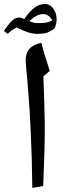

<svg xmlns="http://www.w3.org/2000/svg" viewBox="-33 -926 333 956"><path d="M183.1 -545.9Q189.9 -347.7 189.9 -314.9V-272Q189.9 -185.5 182.1 0L127.9 9.8Q126 -149.4 120.6 -254.9L118.2 -306.2Q112.8 -424.8 95.7 -607.9L94.7 -624Q94.7 -660.6 113.5 -682.6Q132.3 -704.6 172.9 -712.9Q184.1 -668.5 193.8 -639.2L214.8 -573.2ZM155.3 -757.3Q129.4 -757.3 105.2 -765.4Q81.1 -773.4 50.3 -789.1Q24.9 -777.3 4.9 -757.3L-13.2 -772Q8.3 -805.2 26.1 -822Q43.9 -838.9 64.9 -838.9Q69.8 -838.9 87.9 -831.1Q111.3 -866.2 136.2 -886.2Q161.1 -906.2 191.9 -906.2Q215.3 -906.2 232.2 -883.5Q249 -860.8 249 -828.1Q249 -810.1 238.3 -783.2Q211.4 -765.6 195.6 -761.5Q179.7 -757.3 155.3 -757.3ZM182.1 -856Q150.9 -856 113.3 -821.3Q133.8 -811 155.3 -811Q185.1 -811 195.6 -813.2Q206.1 -815.4 227.1 -824.2Q210.4 -856 182.1 -856Z"/></svg>

Font: Sahl Naskh
Style: Regular
Weight: 400
Designer: Pascal Zoghbi
Version: Version 1.001